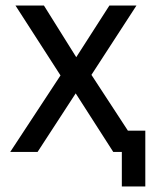

<svg xmlns="http://www.w3.org/2000/svg" viewBox="-20 -550 550 695"><path d="M17 0H116L254 -212L390 0H421V125H506V-77H443L311 -279L474 -530H376L256 -343L139 -530H36L199 -277Z"/></svg>

Font: Golos UI VF
Style: Regular
Weight: 400
Designer: A.Korolkova, Vitaly Kuzmin
Foundry: ParaType Ltd
Version: Version 2.000